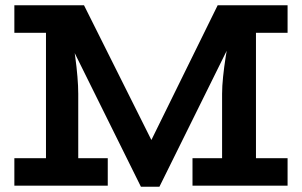

<svg xmlns="http://www.w3.org/2000/svg" viewBox="-20 -706 1148 730"><path d="M515.8 4 173.9 -686H299.4L596.9 -91.1L567 4ZM34.6 0V-104.6H389.7V0ZM154.8 -58.7V-686H233.8Q237.6 -667 243.4 -636.1Q249.1 -605.1 254.9 -567.5Q260.6 -529.9 266 -490.5Q271.4 -451.1 274.4 -414.8Q277.5 -378.4 277.5 -349.3V-58.7ZM34.6 -581.4V-686H276V-581.4ZM711.9 0V-104.6H1073.4V0ZM539.2 4 514.9 -91.1 807.6 -686H927.5L586.1 4ZM824.4 -58.7V-349.3Q824.4 -377.7 828.2 -414.4Q832 -451.1 838.2 -490.5Q844.3 -529.9 851.6 -567.5Q858.9 -605.1 865.8 -636.1Q872.7 -667 878 -686H953.2V-58.7ZM825.9 -581.4V-686H1073.4V-581.4Z"/></svg>

Font: BioRhyme ExtraBold
Style: Regular
Weight: 800
Designer: Aoife Mooney
Foundry: Aoife Mooney Type
Version: Version 1.600;gftools[0.9.33]